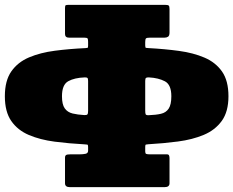

<svg xmlns="http://www.w3.org/2000/svg" viewBox="-21 -771 960 790"><path d="M341.5 -583V-599Q341.5 -609 339.5 -612.5Q337.5 -616 326.5 -616H263.5Q246.5 -616 246.5 -631V-738Q246.5 -748 249.5 -749.5Q252.5 -751 261.5 -751H658.5Q669.5 -751 673 -748.2Q676.5 -745.5 676.5 -734V-637Q676.5 -624 670.5 -620Q664.5 -616 655.5 -616H595.5Q583.5 -616 580 -613.2Q576.5 -610.5 576.5 -598V-584Q576.5 -574.5 579.8 -574Q583 -573.5 592 -573Q657 -569.5 715.8 -561.5Q774.5 -553.5 820.2 -534Q866 -514.5 892.5 -476.8Q919 -439 919 -375Q919 -311.5 891.5 -273.5Q864 -235.5 817.2 -216Q770.5 -196.5 711.5 -188.8Q652.5 -181 590 -177.5Q582.5 -177 579.5 -176.2Q576.5 -175.5 576.5 -167V-148Q576.5 -139.5 580.5 -137.8Q584.5 -136 595.5 -136H665.5Q672.5 -136 674.5 -131.5Q676.5 -127 676.5 -120V-17Q676.5 -1 656.5 -1H266.5Q246.5 -1 246.5 -17V-122Q246.5 -130 250.8 -133Q255 -136 269.5 -136H307.5Q320.5 -136 331 -138.2Q341.5 -140.5 341.5 -151V-167Q341.5 -175.5 338.2 -176Q335 -176.5 328 -177Q262.5 -180.5 203.2 -188.2Q144 -196 98 -215.5Q52 -235 25.5 -273Q-1 -311 -1 -375Q-1 -439.5 25.8 -477.5Q52.5 -515.5 98.8 -535Q145 -554.5 204.5 -562.2Q264 -570 330 -573Q337 -573.5 339.2 -574.2Q341.5 -575 341.5 -583ZM591 -297Q620.5 -298 641.2 -302.8Q662 -307.5 673 -324Q684 -340.5 684 -375Q684 -422.5 657.5 -436.5Q631 -450.5 592 -452.5Q583 -453 579.8 -450.5Q576.5 -448 576.5 -438V-317Q576.5 -305.5 578.2 -301Q580 -296.5 591 -297ZM341.5 -315V-438Q341.5 -448 338.5 -450.5Q335.5 -453 327 -452.5Q285.5 -451 259.8 -436.8Q234 -422.5 234 -375Q234 -341 245.5 -325Q257 -309 277.8 -304Q298.5 -299 326 -297.5Q336 -297 338.8 -300.5Q341.5 -304 341.5 -315Z"/></svg>

Font: Besley* Narrow Fatface
Style: Regular
Weight: 900
Width: 4
Designer: Owen Earl
Foundry: indestructible type*
Version: Version 3.000; ttfautohint (v1.8.3)